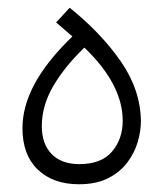

<svg xmlns="http://www.w3.org/2000/svg" viewBox="-20 -475 422 496"><path d="M184 1Q117 1 77.5 -37Q38 -75 38 -144Q38 -200 69.5 -258.5Q101 -317 167 -381L125 -417L160 -455Q241 -390 292 -316.5Q343 -243 344 -162Q344 -137 336 -109Q328 -81 309.5 -56Q291 -31 260 -15Q229 1 184 1ZM185 -51Q242 -51 269.5 -83.5Q297 -116 297 -163Q297 -257 198 -352Q147 -303 117.5 -252.5Q88 -202 88 -149Q88 -103 113.5 -77Q139 -51 185 -51Z"/></svg>

Font: Noto Sans Arabic UI SmCn Lt
Style: Regular
Weight: 300
Width: 4
Designer: Monotype Design Team, Nadine Chahine and Nizar Qandah
Foundry: Monotype Imaging Inc.
Version: Version 2.010; ttfautohint (v1.8.4.7-5d5b)